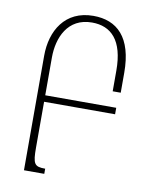

<svg xmlns="http://www.w3.org/2000/svg" viewBox="-82 -786 671 847"><g transform="rotate(10 253.5 -362.0)"><path d="M175 0V-23C126 -23 119 -34 119 -109V-313H437V-342H119V-511C119 -600 158 -694 267 -694C353 -694 409 -639 409 -504V-411H445V-500C445 -659 374 -724 268 -724C141 -724 84 -625 84 -513V0Z"/></g></svg>

Font: Noto Serif Armenian ExtraCondensed ExtraLight
Style: Regular
Weight: 200
Width: 2
Designer: Monotype Design Team
Foundry: Monotype Imaging Inc.
Version: Version 2.008